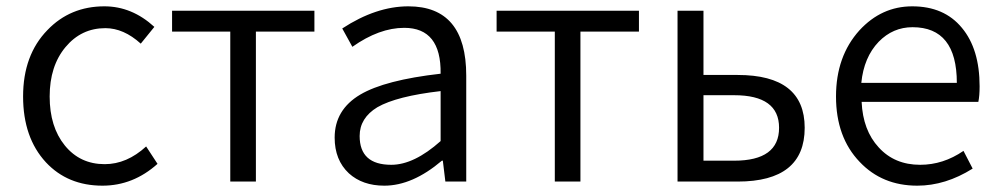

<svg xmlns="http://www.w3.org/2000/svg" viewBox="-20 -574 3159 607"><path d="M125 -61Q53 -139 53 -269Q53 -400 130 -479Q202 -554 310 -554Q397 -554 468 -489L425 -436Q371 -485 313 -485Q237 -485 187 -425Q137 -365 137 -269Q137 -173 185 -114Q233 -55 311 -55Q381 -55 442 -111L478 -56Q401 13 304 13Q194 13 125 -61Z M708 -474H524V-540H974V-474H789V0H708Z M1083 -26Q1038 -68 1038 -139Q1038 -227 1119 -275Q1197 -321 1373 -341Q1375 -486 1258 -486Q1179 -486 1094 -426L1062 -484Q1169 -554 1271 -554Q1454 -554 1454 -335V0H1388L1380 -66H1377Q1284 13 1195 13Q1126 13 1083 -26ZM1373 -128V-286Q1234 -270 1173 -235Q1117 -201 1117 -144Q1117 -53 1217 -53Q1289 -53 1373 -128Z M1734 -474H1550V-540H2000V-474H1815V0H1734Z M2122 -540H2204V-337H2312Q2524 -337 2524 -170Q2524 0 2312 0H2122ZM2301 -66Q2443 -66 2443 -170Q2443 -273 2301 -273H2204V-66Z M2698 -62Q2623 -140 2623 -269Q2623 -396 2697 -478Q2767 -554 2864 -554Q2965 -554 3021 -486Q3077 -419 3077 -301Q3077 -271 3073 -252H2704Q2708 -162 2758 -108Q2808 -53 2889 -53Q2962 -53 3026 -97L3055 -41Q2969 13 2880 13Q2769 13 2698 -62ZM3005 -312Q3005 -488 2865 -488Q2803 -488 2758 -442Q2711 -393 2703 -312Z"/></svg>

Font: Source Han Sans CN Normal
Style: Regular
Weight: 350
Designer: Ryoko NISHIZUKA 西塚涼子 (kana, bopomofo & ideographs); Paul D. Hunt (Latin, Greek & Cyrillic); Sandoll Communications 산돌커뮤니
Foundry: Adobe
Version: Version 2.004;hotconv 1.0.118;makeotfexe 2.5.65603